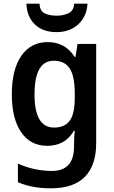

<svg xmlns="http://www.w3.org/2000/svg" viewBox="-20 -780 615 1040"><path d="M239 -552Q284 -552 320.5 -533Q357 -514 384 -472H389L400 -542H501V-4Q501 115 440 177.5Q379 240 255 240Q204 240 160.5 232Q117 224 77 207V106Q121 126 168 136Q215 146 261 146Q320 146 350.5 113.5Q381 81 381 13V0Q381 -17 382 -37Q383 -57 385 -72H381Q354 -28 317.5 -9Q281 10 236 10Q145 10 94.5 -64Q44 -138 44 -269Q44 -403 95.5 -477.5Q147 -552 239 -552ZM271 -451Q167 -451 167 -268Q167 -89 273 -89Q330 -89 357.5 -126Q385 -163 385 -250V-271Q385 -368 357.5 -409.5Q330 -451 271 -451ZM454 -760Q450 -691 404 -648.5Q358 -606 286 -606Q213 -606 169.5 -647Q126 -688 123 -760H194Q196 -720 222.5 -707.5Q249 -695 288 -695Q322 -695 350.5 -708Q379 -721 382 -760Z"/></svg>

Font: Noto Sans Tamil SemiCondensed SemiBold
Style: Regular
Weight: 600
Width: 4
Designer: Jelle Bosma - Monotype Design Team
Foundry: Monotype Imaging Inc.
Version: Version 2.004; ttfautohint (v1.8.4.7-5d5b)